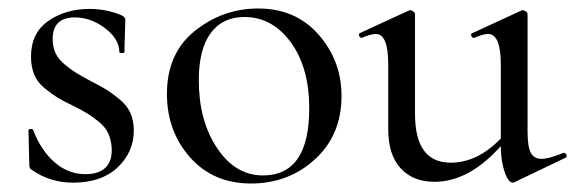

<svg xmlns="http://www.w3.org/2000/svg" viewBox="-20 -419 1354 452"><path d="M104 -327Q104 -309 110.5 -294.5Q117 -280 132 -267.5Q147 -255 158.5 -248Q170 -241 192 -229Q219 -215 230.5 -208Q242 -201 260.5 -186Q279 -171 287 -153Q295 -135 295 -112Q295 -61 257 -25Q219 11 152 11Q98 11 55 -19Q49 -22 49 -30L47 -112Q47 -115 52 -115.5Q57 -116 58 -113Q77 -64 109 -36.5Q141 -9 181 -9Q212 -9 228 -24Q244 -39 243 -69Q242 -89 235 -104.5Q228 -120 212.5 -132.5Q197 -145 185.5 -152Q174 -159 152 -170Q127 -182 115 -189.5Q103 -197 85.5 -211Q68 -225 60.5 -243.5Q53 -262 53 -286Q53 -341 93.5 -369.5Q134 -398 191 -398Q231 -398 266 -383Q275 -379 275 -372Q275 -362 274 -336.5Q273 -311 273 -296Q273 -294 267 -294Q261 -294 261 -296Q261 -327 227.5 -352.5Q194 -378 156 -378Q104 -378 104 -327Z M571 13Q482 13 427.5 -48.5Q373 -110 373 -198Q373 -294 439 -346.5Q505 -399 588 -399Q676 -399 730 -337.5Q784 -276 784 -193Q784 -101 721.5 -44Q659 13 571 13ZM599 -6Q708 -6 708 -164Q708 -260 664.5 -319.5Q621 -379 555 -379Q504 -379 476 -341Q448 -303 448 -230Q448 -135 491 -70.5Q534 -6 599 -6Z M1306 -59Q1309 -60 1311.5 -57.5Q1314 -55 1314 -52Q1314 -49 1312 -48L1191 10Q1189 11 1187 11Q1181 11 1175 1.5Q1169 -8 1164 -28.5Q1159 -49 1159 -75Q1084 9 1003 9Q952 9 923 -23Q894 -55 894 -114V-267Q894 -339 865 -339Q853 -339 832 -330Q830 -329 827.5 -331.5Q825 -334 825 -337Q825 -340 827 -341L942 -394L946 -395Q949 -395 953 -392Q957 -389 957 -386V-151Q957 -36 1041 -36Q1104 -36 1159 -93V-267Q1159 -339 1129 -339Q1117 -339 1097 -330Q1094 -329 1091.5 -331.5Q1089 -334 1089 -337Q1089 -340 1092 -341L1207 -394Q1209 -395 1211 -395Q1214 -395 1218 -392Q1222 -389 1222 -386V-109Q1222 -74 1229.5 -59.5Q1237 -45 1255 -45Q1272 -45 1306 -59Z"/></svg>

Font: Cormorant Garamond Book
Style: Regular
Weight: 500
Designer: Christian Thalmann (Catharsis Fonts)
Version: Version 1.000;PS 002.000;hotconv 1.0.88;makeotf.lib2.5.64775